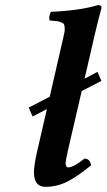

<svg xmlns="http://www.w3.org/2000/svg" viewBox="-20 -718 415 748"><path d="M359.9 -438 375 -402.8 298.3 -363.3 245.1 -133.8Q235.8 -92.8 235.8 -82.5Q235.8 -65.9 246.1 -65.9Q266.1 -65.9 309.1 -100.1Q330.1 -100.1 335 -74.2Q281.7 -30.3 241.9 -10.3Q202.1 9.8 157.2 9.8Q112.3 9.8 112.3 -46.4Q112.3 -73.2 124 -125L162.6 -293L106.9 -264.2L91.8 -298.8L173.8 -341.3L224.6 -563Q229 -581.5 231 -592Q232.9 -602.5 231.9 -611.6Q231 -620.6 228.8 -624.3Q226.6 -627.9 217.5 -631.3Q208.5 -634.8 200.2 -635.7Q191.9 -636.7 173.3 -638.2Q168.5 -652.3 178.2 -671.9Q291.5 -676.8 361.8 -698.2Q369.1 -698.2 372.8 -694.8Q376.5 -691.4 375 -685.1Q364.3 -647.9 349.1 -583L309.6 -411.6Z"/></svg>

Font: Linux Libertine
Style: Semibold Italic
Weight: 600
Italic angle: -11.5°
Designer: Philipp H. Poll
Foundry: Philipp H. Poll
Version: Version 5.1.2 ; ttfautohint (v0.9)